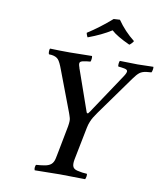

<svg xmlns="http://www.w3.org/2000/svg" viewBox="-93 -938 874 1017"><g transform="rotate(10 344.0 -430.0)"><path d="M360.8 -90.8Q355.5 -62.5 363 -49.6Q370.6 -36.6 396 -33.2Q410.2 -29.3 438 -27.8Q440.9 -23.9 439 -12.9Q437 -2 434.1 2Q344.2 0 298.8 0Q252.9 0 163.1 2Q159.7 -3.9 160.9 -14.4Q162.1 -24.9 166 -27.8Q189.5 -29.3 206.1 -32.2Q231.9 -35.6 244.9 -46.9Q257.8 -58.1 262.2 -80.1Q263.7 -86.9 266.4 -100.8Q269 -114.7 270 -119.1L296.9 -258.8Q299.8 -276.9 299.8 -287.1Q299.8 -297.4 297.9 -303.2Q296.9 -307.6 293.7 -316.7Q290.5 -325.7 289.1 -330.1L207 -546.9Q192.9 -585.9 181.4 -598.9Q169.9 -611.8 146 -615.2Q143.6 -615.2 138.4 -615.7Q133.3 -616.2 130.9 -616.2Q127.9 -620.6 128.2 -632.1Q128.4 -643.6 131.8 -647Q183.6 -645 237.8 -645Q276.9 -645 356.9 -647Q358.9 -643.1 357.9 -631.8Q356.9 -620.6 354 -616.2Q334.5 -614.7 319.8 -611.8Q300.8 -608.9 297.9 -600.8Q294.9 -592.8 301.8 -575.2Q301.8 -571.3 303.2 -569.8L380.9 -348.1Q383.8 -342.3 389.2 -344.2Q398.4 -355 408.2 -371.1L542 -571.8Q554.7 -591.3 553.7 -600.1Q552.7 -608.9 536.1 -611.8Q521 -614.7 503.9 -616.2Q501.5 -619.6 502.7 -631.6Q503.9 -643.6 506.8 -647Q583 -645 603 -645Q629.4 -645 687 -647Q689 -643.1 687 -631.8Q685.1 -620.6 682.1 -616.2Q677.7 -615.7 668.7 -615Q659.7 -614.3 654.8 -613.8Q632.3 -610.8 618.9 -600.3Q605.5 -589.8 587.9 -564.9L438 -356Q424.3 -335.9 418.5 -326.7Q412.6 -317.4 406 -301.5Q399.4 -285.6 396 -268.1ZM562 -763.2Q560.5 -758.8 553 -750.7Q545.4 -742.7 541 -740.2Q470.2 -772.5 440.9 -799.8Q389.6 -767.1 316.9 -740.2Q314.5 -742.7 311.3 -751.2Q308.1 -759.8 308.1 -763.2Q371.1 -803.2 436 -859.9L469.2 -861.8Q508.3 -805.2 562 -763.2Z"/></g></svg>

Font: Common Serif Medium
Style: Italic
Weight: 500
Italic angle: -12°
Designer: Philipp H. Poll, Khaled Hosny
Foundry: Stefan Peev, Context Ltd.
Version: Version 1.026